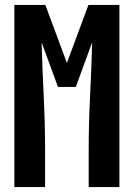

<svg xmlns="http://www.w3.org/2000/svg" viewBox="-20 -755 540 775"><path d="M38 0V-735H163L250 -501L337 -735H462V0H338V-147Q338 -256 343.5 -365.5Q349 -475 352 -584L286 -404H214L148 -584Q151 -475 156.5 -365.5Q162 -256 162 -147V0Z"/></svg>

Font: Iosevka Curly Extrabold
Style: Regular
Weight: 800
Monospace: yes
Designer: Belleve Invis
Foundry: Belleve Invis
Version: Version 22.1.2; ttfautohint (v1.8.4)